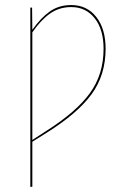

<svg xmlns="http://www.w3.org/2000/svg" viewBox="-20 -548 501 760"><path d="M398 -355Q398 -251 342.5 -175Q287 -99 164 -22L108 13V191L100 192V-518H107L108 -430Q141 -477 177 -502.5Q213 -528 262 -528Q324 -528 361 -481Q398 -434 398 -355ZM390 -355Q390 -431 355 -475.5Q320 -520 262 -520Q214 -520 177.5 -494Q141 -468 108 -420V6L162 -29Q282 -105 336 -179.5Q390 -254 390 -355Z"/></svg>

Font: Fira Sans Compressed Eight
Style: Regular
Weight: 100
Width: 1
Designer: bBox Type GmbH & Carrois Corporate GbR & Edenspiekermann AG
Foundry: bBox Type GmbH & Carrois Corporate GbR & Edenspiekermann AG
Version: Version 4.301